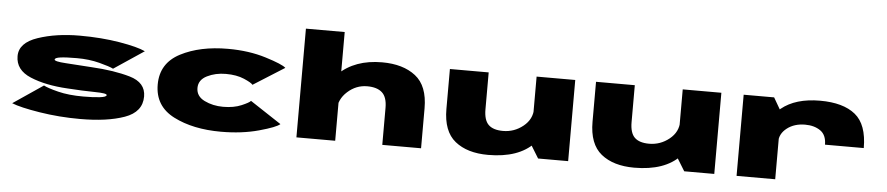

<svg xmlns="http://www.w3.org/2000/svg" viewBox="-44 -1079 6378 1381"><g transform="rotate(5 3145.0 -389.0)"><path d="M556 4Q751 4 876 -40.5Q1001 -85 1001 -197.5Q1001 -298 884.8 -331.8Q768.5 -365.5 606 -374.5Q501 -382 419 -387Q337 -392 337 -406Q337 -419 377 -424.5Q417 -430 496 -430Q584 -430 659 -410.5Q734 -391 761 -377L978 -522Q923 -548.5 791 -570.8Q659 -593 502 -593Q333 -593 201 -548.5Q69 -504 69 -407.5Q69 -307.5 178 -261.8Q287 -216 447 -207Q557.5 -199.5 644.8 -198.5Q732 -197.5 732 -184Q732 -170 683 -164.5Q634 -159 564 -159Q459 -159 381.5 -178.5Q304 -198 277 -213.5L60 -66.5Q121 -41.5 262.5 -18.8Q404 4 556 4Z M1573 7Q1724 7 1847 -27Q1970 -61 1995 -85L1770 -233Q1760 -220 1705 -196.5Q1650 -173 1573 -173Q1499 -173 1438.5 -202.5Q1378 -232 1378 -292Q1378 -350.5 1438 -380.5Q1498 -410.5 1573 -410.5Q1651 -410.5 1705.5 -387Q1760 -363.5 1770 -349L1995 -491Q1970 -515 1847 -553.2Q1724 -591.5 1573 -591.5Q1371 -591.5 1231 -518.8Q1091 -446 1091 -292Q1091 -136 1231 -64.5Q1371 7 1573 7Z M2118 0H2398V-785H2118ZM2738 0H3018V-288.5Q3018 -450.5 2927.5 -521Q2837 -591.5 2686 -591.5Q2489 -591.5 2372 -477.8Q2255 -364 2255 -302.5L2390 -220.5Q2390 -298.5 2452 -354.5Q2514 -410.5 2594 -410.5Q2665 -410.5 2701.5 -377.5Q2738 -344.5 2738 -267.5Z M3863 0H4080V-586H3801V-101ZM3455 -586H3175V-297.5Q3175 -136.5 3263 -65.5Q3351 5.5 3502 5.5Q3722 5.5 3830.5 -108.8Q3939 -223 3939 -283.5L3803 -356.5Q3803 -278.5 3739 -227Q3675 -175.5 3594 -175.5Q3523 -175.5 3489 -208.5Q3455 -241.5 3455 -319.5Z M4918 0H5135V-586H4856V-101ZM4510 -586H4230V-297.5Q4230 -136.5 4318 -65.5Q4406 5.5 4557 5.5Q4777 5.5 4885.5 -108.8Q4994 -223 4994 -283.5L4858 -356.5Q4858 -278.5 4794 -227Q4730 -175.5 4649 -175.5Q4578 -175.5 4544 -208.5Q4510 -241.5 4510 -319.5Z M5910 -279H6190Q6190 -449 6102.5 -520Q6015 -591 5848 -591Q5671 -591 5569.2 -508Q5467.5 -425 5467.5 -359L5573 -270Q5573 -329 5625.5 -369.5Q5678 -410 5756 -410Q5822 -410 5866 -379.5Q5910 -349 5910 -279ZM5296 0H5575V-484L5516 -586H5296Z"/></g></svg>

Font: Anybody ExtraExpanded Black
Style: Regular
Weight: 900
Width: 8
Version: Version 1.113;gftools[0.9.25]